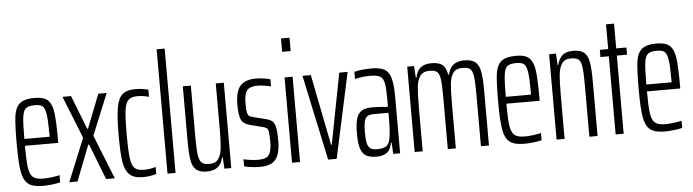

<svg xmlns="http://www.w3.org/2000/svg" viewBox="-47 -939 4126 1143"><g transform="rotate(-5 2016.5 -367.5)"><path d="M282 -239H83Q83 -148 89 -107.5Q95 -67 113.5 -51Q132 -35 175 -35Q196 -35 224.5 -38.5Q253 -42 273 -47V-4Q254 1 224.5 4.5Q195 8 167 8Q108 8 80.5 -14.5Q53 -37 44 -90.5Q35 -144 35 -254Q35 -368 41.5 -419Q48 -470 75 -494Q102 -518 165 -518Q220 -518 244 -495Q268 -472 275 -420.5Q282 -369 282 -256ZM83 -280H234V-299Q234 -380 228 -416.5Q222 -453 208 -464Q194 -475 163 -475Q125 -475 109 -462Q93 -449 88 -410.5Q83 -372 83 -280Z M327 0 432 -257 331 -510H382L461 -308H466L545 -510H595L494 -263L599 0H547L464 -213H459L376 0Z M644 -254Q644 -363 654 -418.5Q664 -474 690 -496Q716 -518 766 -518Q804 -518 844 -508V-465Q811 -475 774 -475Q738 -475 721 -458Q704 -441 698 -396Q692 -351 692 -256Q692 -157 698 -112Q704 -67 721.5 -51Q739 -35 777 -35Q814 -35 847 -46V-4Q809 8 768 8Q712 8 686 -17.5Q660 -43 652 -96Q644 -149 644 -254Z M914 0V-743H962V0Z M1050 -185V-510H1098V-199Q1098 -125 1103.5 -92Q1109 -59 1123 -47.5Q1137 -36 1169 -36Q1206 -36 1222.5 -61Q1239 -86 1243 -128Q1247 -170 1247 -250V-510H1295V0H1254L1250 -68H1246Q1230 8 1150 8Q1107 8 1085.5 -10Q1064 -28 1057 -68Q1050 -108 1050 -185Z M1372 -4V-46Q1386 -42 1411.5 -38.5Q1437 -35 1460 -35Q1509 -35 1524.5 -58.5Q1540 -82 1540 -135Q1540 -176 1537 -194Q1534 -212 1526.5 -217.5Q1519 -223 1500 -228L1429 -246Q1389 -256 1376.5 -282.5Q1364 -309 1364 -372Q1364 -454 1394.5 -486Q1425 -518 1485 -518Q1509 -518 1534.5 -514.5Q1560 -511 1573 -506V-463Q1558 -468 1534.5 -471.5Q1511 -475 1490 -475Q1449 -475 1431 -454.5Q1413 -434 1413 -378Q1413 -341 1416 -324.5Q1419 -308 1426.5 -301.5Q1434 -295 1452 -291L1523 -273Q1550 -267 1563.5 -255Q1577 -243 1582.5 -216.5Q1588 -190 1588 -138Q1588 -61 1560.5 -26.5Q1533 8 1468 8Q1441 8 1413.5 4.5Q1386 1 1372 -4Z M1657 -663V-743H1708V-663ZM1658 0V-510H1706V0Z M1874 0 1765 -510H1815L1899 -86H1903L1985 -510H2035L1925 0Z M2058 -140Q2058 -196 2067.5 -228Q2077 -260 2099.5 -273.5Q2122 -287 2161 -287Q2196 -287 2256 -282V-329Q2256 -394 2250 -423.5Q2244 -453 2226 -464Q2208 -475 2168 -475Q2119 -475 2075 -464V-507Q2119 -518 2180 -518Q2229 -518 2255.5 -503Q2282 -488 2293 -449Q2304 -410 2304 -336V0H2263L2259 -68H2255Q2247 -23 2223 -7.5Q2199 8 2165 8Q2125 8 2102 -4.5Q2079 -17 2068.5 -48.5Q2058 -80 2058 -140ZM2248 -92Q2256 -135 2256 -207V-246H2172Q2145 -246 2131.5 -238.5Q2118 -231 2112 -209Q2106 -187 2106 -141Q2106 -98 2111.5 -76Q2117 -54 2130.5 -45Q2144 -36 2171 -36Q2202 -36 2221.5 -46.5Q2241 -57 2248 -92Z M2391 -510H2432L2436 -442H2441Q2454 -518 2535 -518Q2581 -518 2601.5 -501Q2622 -484 2630 -442H2635Q2652 -518 2731 -518Q2776 -518 2798 -500Q2820 -482 2827.5 -442Q2835 -402 2835 -325V0H2787V-312Q2787 -385 2782 -418.5Q2777 -452 2763 -463Q2749 -474 2718 -474Q2679 -474 2662 -450Q2645 -426 2641 -385Q2637 -344 2637 -260V0H2589V-312Q2589 -386 2584 -419Q2579 -452 2565.5 -463Q2552 -474 2521 -474Q2482 -474 2464.5 -449Q2447 -424 2443 -382Q2439 -340 2439 -260V0H2391Z M3159 -239H2960Q2960 -148 2966 -107.5Q2972 -67 2990.5 -51Q3009 -35 3052 -35Q3073 -35 3101.5 -38.5Q3130 -42 3150 -47V-4Q3131 1 3101.5 4.5Q3072 8 3044 8Q2985 8 2957.5 -14.5Q2930 -37 2921 -90.5Q2912 -144 2912 -254Q2912 -368 2918.5 -419Q2925 -470 2952 -494Q2979 -518 3042 -518Q3097 -518 3121 -495Q3145 -472 3152 -420.5Q3159 -369 3159 -256ZM2960 -280H3111V-299Q3111 -380 3105 -416.5Q3099 -453 3085 -464Q3071 -475 3040 -475Q3002 -475 2986 -462Q2970 -449 2965 -410.5Q2960 -372 2960 -280Z M3239 -510H3280L3284 -442H3288Q3296 -477 3317.5 -497.5Q3339 -518 3383 -518Q3427 -518 3448.5 -499.5Q3470 -481 3477 -441.5Q3484 -402 3484 -325V0H3435V-312Q3435 -386 3430 -419Q3425 -452 3411 -463Q3397 -474 3365 -474Q3328 -474 3311.5 -449Q3295 -424 3291 -382Q3287 -340 3287 -260V0H3239Z M3592 0V-467H3542V-510H3592V-658H3640V-510H3701V-467H3640V0Z M3999 -239H3800Q3800 -148 3806 -107.5Q3812 -67 3830.5 -51Q3849 -35 3892 -35Q3913 -35 3941.5 -38.5Q3970 -42 3990 -47V-4Q3971 1 3941.5 4.5Q3912 8 3884 8Q3825 8 3797.5 -14.5Q3770 -37 3761 -90.5Q3752 -144 3752 -254Q3752 -368 3758.5 -419Q3765 -470 3792 -494Q3819 -518 3882 -518Q3937 -518 3961 -495Q3985 -472 3992 -420.5Q3999 -369 3999 -256ZM3800 -280H3951V-299Q3951 -380 3945 -416.5Q3939 -453 3925 -464Q3911 -475 3880 -475Q3842 -475 3826 -462Q3810 -449 3805 -410.5Q3800 -372 3800 -280Z"/></g></svg>

Font: Saira Ultra Condensed Light
Style: Regular
Weight: 300
Width: 1
Designer: Hector Gatti with collaboration of the Omnibus-Type team
Foundry: Omnibus-Type
Version: Version 1.001; ttfautohint (v1.8)